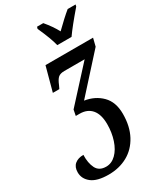

<svg xmlns="http://www.w3.org/2000/svg" viewBox="-283 -852 994 1178"><g transform="rotate(-30 214.0 -263.0)"><path d="M-38 133Q-38 95 -15 76Q8 57 46 57Q44 114 63 152Q82 190 132 190Q171 190 202 159.5Q233 129 250 77.5Q267 26 267 -33Q267 -102 237 -137.5Q207 -173 152 -173H125L133 -214L346 -447H202Q173 -447 158.5 -434.5Q144 -422 130 -387L120 -366H74L120 -536H457L443 -480L216 -229Q288 -218 335 -171Q382 -124 382 -40Q382 48 348 111.5Q314 175 255 207.5Q196 240 121 240Q40 240 1 209.5Q-38 179 -38 133ZM189 -753 193 -766H237Q280 -715 304 -669Q367 -731 410 -766H466L463 -753Q382 -659 345 -606H244Q232 -658 189 -753Z"/></g></svg>

Font: Noto Serif CondSemiBold
Style: Italic
Weight: 600
Width: 3
Italic angle: -12°
Designer: Monotype Design Team
Foundry: Monotype Imaging Inc.
Version: Version 1.001